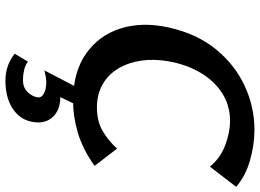

<svg xmlns="http://www.w3.org/2000/svg" viewBox="-148 -564 979 724"><g transform="rotate(90 342.0 -201.5)"><path d="M360 13Q252 13 182.5 -35.5Q113 -84 87 -165.5Q61 -247 83 -347Q106 -452 164 -524Q222 -596 302 -633.5Q382 -671 469 -671Q526 -671 585 -654Q644 -637 684 -602L608 -503Q575 -543 526.5 -561Q478 -579 436 -579Q377 -579 330.5 -549Q284 -519 253.5 -467Q223 -415 211 -349Q201 -294 208 -245Q215 -196 237.5 -158Q260 -120 297.5 -98.5Q335 -77 385 -77Q436 -77 472.5 -98Q509 -119 540 -153L605 -68Q541 -23 480 -5Q419 13 360 13ZM308 0H375L331 92L286 74Q297 66 312 63.5Q327 61 345 61Q396 61 422.5 91.5Q449 122 438 172Q428 216 387 242Q346 268 284 268Q253 268 227 258.5Q201 249 182 233L212 183Q224 193 243.5 197.5Q263 202 280 202Q309 202 325.5 185.5Q342 169 346 150Q350 133 333 123.5Q316 114 290 114Q279 114 268.5 116Q258 118 245 121Z"/></g></svg>

Font: Ysabeau
Style: Bold Italic
Weight: 700
Italic angle: -12°
Designer: Christian Thalmann (Catharsis Fonts)
Version: Version 2.002